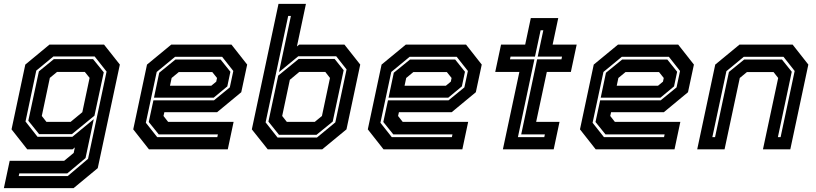

<svg xmlns="http://www.w3.org/2000/svg" viewBox="-40 -770 4208 990"><path d="M-20 200 10 59H291L340 18.5L346 -10L334 0H100.5L19.5 -103L90.5 -437L215 -540H496.5L578 -437L464 97L339.5 200ZM56.5 138H309L414 49L509.5 -401L448 -479H235.5L147 -406L91.5 -143.5L153.5 -64.5H333L443.5 -155.5L401 45L307 124H59.5ZM161.5 -78.5 106 -147.5 160.5 -402 237.5 -465H440L495 -397L447 -173.5L331 -78.5ZM199.5 -141.5H324L384.5 -191.5L422 -368.5L397.5 -399H254L217 -368.5L175.5 -172Z M1153.5 -540 1234.5 -437 1204 -294.5 1079.5 -191.5H807.5L803 -172L827 -141.5H1164.5L1134.5 0H728L647 -103L718 -437L843 -540ZM1097.5 -463 1148 -400 1132 -324.5 1062 -266.5H754L781 -395L864.5 -463ZM1105.5 -477H862.5L768 -399L712 -137L770.5 -63H1080.5L1083.5 -77H778.5L727 -141L751 -252.5H1063L1145 -319.5L1163 -404ZM1054.5 -398.5H882L845 -368L836.5 -328H1049.5L1075 -349L1079 -368Z M1340.5 0 1258.5 -103 1396 -750H1537.5L1491 -530.5L1503 -540H1736L1817.5 -437L1746.5 -103L1621.5 0ZM1398.5 -75 1344 -143 1394.5 -380 1500 -466H1685.5L1732 -408L1675.5 -143L1592 -75ZM1439 -141.5H1583L1620 -172L1661.5 -368L1637.5 -399H1503L1454.5 -358.5L1415 -172ZM1391 -61H1594.5L1689 -139L1747 -412L1693.5 -480H1498L1398.5 -398L1460 -688H1446L1329.5 -139Z M2363 -540 2444 -437 2413.5 -294.5 2289 -191.5H2017L2012.5 -172L2036.5 -141.5H2374L2344 0H1937.5L1856.5 -103L1927.5 -437L2052.5 -540ZM2307 -463 2357.5 -400 2341.5 -324.5 2271.5 -266.5H1963.5L1990.5 -395L2074 -463ZM2315 -477H2072L1977.5 -399L1921.5 -137L1980 -63H2290L2293 -77H1988L1936.5 -141L1960.5 -252.5H2272.5L2354.5 -319.5L2372.5 -404ZM2264 -398.5H2091.5L2054.5 -368L2046 -328H2259L2284.5 -349L2288.5 -368Z M2553 0 2638 -399H2513.5L2543.5 -540H2668L2697 -677H2838.5L2809.5 -540H2933.5L2903.5 -399H2779.5L2724.5 -141.5H2845L2815 0ZM2630.5 -63H2766.5L2769.5 -77H2647.5L2729.5 -464H2855L2858 -478H2732.5L2761.5 -614H2747.5L2718.5 -478H2592.5L2589.5 -464H2715.5Z M3457 -540 3538 -437 3507.5 -294.5 3383 -191.5H3111L3106.5 -172L3130.5 -141.5H3468L3438 0H3031.5L2950.5 -103L3021.5 -437L3146.5 -540ZM3401 -463 3451.5 -400 3435.5 -324.5 3365.5 -266.5H3057.5L3084.5 -395L3168 -463ZM3409 -477H3166L3071.5 -399L3015.5 -137L3074 -63H3384L3387 -77H3082L3030.5 -141L3054.5 -252.5H3366.5L3448.5 -319.5L3466.5 -404ZM3358 -398.5H3185.5L3148.5 -368L3140 -328H3353L3378.5 -349L3382.5 -368Z M3555 0 3648 -437 3773 -540H4047L4128 -437L4035 0H3894L3972.5 -368L3948.5 -398.5H3811.5L3774.5 -368L3696 0ZM3633 -63H3647L3718.5 -399L3797 -463H3992L4042.5 -400L3971 -63H3985L4057.5 -404L4000 -477H3795L3705.5 -403Z"/></svg>

Font: Tourney Thin
Style: Bold Italic
Weight: 700
Italic angle: -12°
Version: Version 1.015